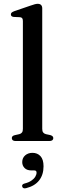

<svg xmlns="http://www.w3.org/2000/svg" viewBox="-20 -758 338 1032"><path d="M207 -713V-65.5Q207 -52.5 212 -46Q217 -39.5 226.5 -37L250 -32Q258.5 -29.5 262.5 -25.5Q266.5 -21.5 266.5 -15.5Q266.5 -8.5 261.2 -4.2Q256 0 245 0H64Q53.5 0 48.5 -4.2Q43.5 -8.5 43.5 -15.5Q43.5 -21.5 47.2 -25.5Q51 -29.5 59.5 -31.5L84 -37Q93.5 -39.5 98.2 -46Q103 -52.5 103 -65V-644.5Q103 -655 99.5 -659.8Q96 -664.5 88 -665.5L53.5 -667Q45.5 -668 42 -671.5Q38.5 -675 38.5 -680Q38.5 -686.5 42.5 -690.2Q46.5 -694 57 -698L143 -727.5Q158 -733 167.2 -735.2Q176.5 -737.5 182.5 -737.5Q195 -737.5 201 -731Q207 -724.5 207 -713ZM149 158Q124.5 158 112 145Q99.5 132 99.5 113.5Q99.5 91 115.2 77.2Q131 63.5 154.5 63.5Q181 63.5 197.5 81.2Q214 99 214 136Q214 181.5 190.2 211.8Q166.5 242 120 253.5Q111.5 255.5 106.2 253.2Q101 251 99.5 245Q97.5 240 100.5 235.2Q103.5 230.5 111.5 228.5Q134 223 148.2 213.2Q162.5 203.5 169.5 192Q176.5 180.5 176.5 169.5Q176.5 158 164 158Z"/></svg>

Font: Fraunces 28pt
Style: Regular
Weight: 400
Version: Version 1.000;[b76b70a41]